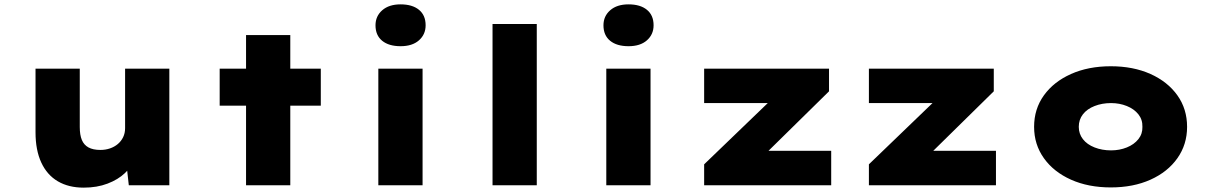

<svg xmlns="http://www.w3.org/2000/svg" viewBox="-20 -850 5562 881"><path d="M364 11Q295 11 245.5 -18Q196 -47 169.5 -104Q143 -161 143 -243V-535H346V-267Q346 -231 355.5 -208Q365 -185 386 -173.5Q407 -162 441 -162Q464 -162 484.5 -169Q505 -176 520.5 -189Q536 -202 545 -220.5Q554 -239 554 -262V-535H757V0H571L559 -108L597 -120Q585 -86 553.5 -56Q522 -26 473.5 -7.5Q425 11 364 11Z M1109 0V-689H1312V0ZM988 -365V-535H1452V-365Z M1716 0V-535H1919V0ZM1818 -638Q1764 -638 1733.5 -663Q1703 -688 1703 -734Q1703 -776 1734 -803Q1765 -830 1818 -830Q1872 -830 1902.5 -805Q1933 -780 1933 -734Q1933 -692 1902.5 -665Q1872 -638 1818 -638Z M2240 0V-740H2443V0Z M2762 0V-535H2965V0ZM2864 -638Q2810 -638 2779.5 -663Q2749 -688 2749 -734Q2749 -776 2780 -803Q2811 -830 2864 -830Q2918 -830 2948.5 -805Q2979 -780 2979 -734Q2979 -692 2948.5 -665Q2918 -638 2864 -638Z M3211 0V-96L3587 -458L3598 -377H3211V-535H3784V-431L3431 -84L3417 -158H3794V0Z M3967 0V-96L4343 -458L4354 -377H3967V-535H4540V-431L4187 -84L4173 -158H4550V0Z M5077 10Q4974 10 4894.5 -25.5Q4815 -61 4770 -124Q4725 -187 4725 -268Q4725 -350 4770 -412.5Q4815 -475 4894.5 -510.5Q4974 -546 5077 -546Q5180 -546 5259 -510.5Q5338 -475 5382.5 -412.5Q5427 -350 5427 -268Q5427 -187 5382.5 -124Q5338 -61 5259 -25.5Q5180 10 5077 10ZM5078 -160Q5117 -160 5150.5 -173.5Q5184 -187 5203.5 -211.5Q5223 -236 5222 -268Q5223 -301 5203.5 -325.5Q5184 -350 5150.5 -363.5Q5117 -377 5078 -377Q5037 -377 5002.5 -363.5Q4968 -350 4949 -325.5Q4930 -301 4930 -268Q4930 -236 4949 -211.5Q4968 -187 5002.5 -173.5Q5037 -160 5078 -160Z"/></svg>

Font: Lexend Mega Black
Style: Regular
Weight: 900
Version: Version 1.007